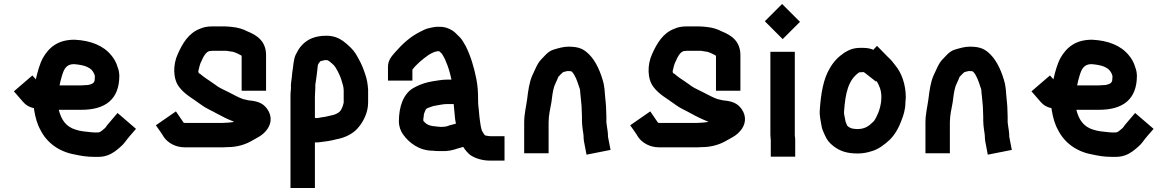

<svg xmlns="http://www.w3.org/2000/svg" viewBox="-20 -750 5880 967"><path d="M424 -322C414.6 -322 400.1 -320 390 -320H280C283.3 -336.4 286 -349.2 292 -368C301.2 -399.3 312.7 -427 352 -427C403.3 -422.7 444.8 -412.8 457 -370C457 -368.7 457.3 -367.3 458 -366C458 -359.3 457.7 -354 457 -350C457 -330 440.4 -326.1 424 -322ZM581 -369C580.3 -385 577.7 -398.7 573 -410C566.7 -433.2 554.7 -455.4 540 -472C500.8 -520.2 437.3 -546.1 355 -550C272.5 -550 226.8 -511.9 196 -458C180.3 -428.8 169.2 -388.9 161 -353V-350L143 -370L50 -290L96 -237C110.1 -220.2 127.5 -210.2 151 -205C151 -201.7 151.3 -198.3 152 -195C158.8 -156.4 167.3 -124.6 184 -95C215.5 -32 276.1 13.9 356 28C386.7 34.6 416.3 40 452 40H476C510.7 40 536.9 27.8 558 13C573.7 1.3 599.1 -19.1 610 -35C626.8 -58.5 646.4 -79.2 665 -101L572 -181L532 -134C524.2 -124.9 517.4 -117.1 510 -106C505.4 -101.4 490.3 -89.7 488 -88C483.3 -84.9 479.8 -83 472 -83H453C448.3 -83 443.7 -83.3 439 -84C411.2 -86.8 385.5 -88.8 361 -97C312.6 -111.5 288.6 -146.7 276 -197H390C509.7 -197 581 -248.8 581 -369Z M1207 -250C1181.9 -258.4 1154.7 -274.1 1133 -285C1115.6 -294.5 1093.1 -303.3 1077 -314L1063 -324C1054.6 -330.5 1021.4 -352.3 1012 -359C1004.1 -365.8 994.8 -371.2 987 -379H985C982 -380.5 980.2 -383.4 979 -387V-393C983.7 -411.7 986.8 -428.6 995 -443C1001.6 -458.4 1017.1 -493 1039 -493C1043 -493.7 1046.3 -494 1049 -494H1122C1129.2 -492.8 1140.2 -491.4 1147 -490C1154.5 -490 1167 -484.5 1175 -481L1191 -473L1197 -469V-293H1320V-472C1320 -541.4 1276.3 -571.9 1226 -592C1205 -603.2 1179 -611.3 1152 -614L1132 -616C1125.3 -616.7 1118.7 -617 1112 -617H1049C1025.1 -617 1005.1 -613.5 987 -605C929.8 -583.6 899.1 -531.3 875 -477C850.8 -424.6 850.2 -352 883 -311C910.6 -274.1 952.6 -252.8 991 -224C1015.4 -205 1046.1 -193 1074 -177C1098.7 -163.3 1128.8 -148.3 1159 -137C1156.3 -136.3 1154 -135.7 1152 -135L1136 -133C1130.7 -132.3 1125.7 -132 1121 -132C1115 -131.3 1109 -131 1103 -131H910C908.7 -131 907.3 -131.3 906 -132H905L866 -189L765 -119C778.2 -99.2 793 -81 805 -60C824.5 -31.5 863 -8 910 -8H1103C1110.3 -8 1118 -8.3 1126 -9C1175 -9 1217.9 -22.7 1250 -42L1268 -52C1287.1 -62.6 1301.9 -70.9 1317 -88C1346.7 -120.2 1353.1 -162.5 1326 -201C1305.3 -229.8 1279.5 -239.8 1238 -244C1228.1 -244 1213.9 -250 1207 -250Z M1568 -319C1568 -328.4 1571.2 -339.2 1572 -350L1575 -371C1576.8 -389.3 1578.7 -404.7 1581 -423C1584.7 -430.3 1587.6 -435.6 1593 -441C1595.6 -442.3 1599 -444 1603 -444C1607 -445.3 1611 -446.3 1615 -447H1629C1629.7 -446.3 1630.3 -446 1631 -446C1641.1 -441 1650.8 -430.6 1659 -424C1674.7 -408.3 1689.8 -374.2 1697 -355L1703 -335C1706.3 -327.2 1708.5 -315.7 1710 -308C1710 -304 1710.3 -299 1711 -293V-234C1711 -232.7 1710.7 -231 1710 -229C1706.7 -214 1700.3 -199.7 1693 -190C1681.6 -178.6 1665.4 -171.4 1645 -168L1619 -162C1611.7 -160.7 1605 -159.7 1599 -159C1589.1 -157.5 1576.4 -153.2 1568 -156H1566V-265C1566 -281.8 1569.1 -305.2 1568 -319ZM1566 -33C1574 -32.3 1582.7 -32.7 1592 -34C1620.7 -37.2 1646.6 -41.2 1672 -48C1721 -56.6 1763.1 -78.8 1788 -112C1811.2 -140.4 1834 -184.1 1834 -234V-299C1831.8 -327.6 1828.4 -350.5 1820 -374C1808.8 -407.6 1803.7 -421.3 1786 -454C1766.4 -491.9 1754.2 -503.6 1727 -528L1707 -544C1685.3 -559 1659.6 -570 1624 -570C1567.6 -570 1529.5 -553.3 1501 -523C1484.2 -505.2 1479.7 -493.3 1469 -474C1457.4 -447.6 1457.7 -416.6 1452 -385L1450 -363C1448.4 -348.7 1445 -330.5 1445 -315C1445.7 -311.7 1445.7 -306.7 1445 -300C1443.7 -288.7 1443 -277 1443 -265V197H1566Z M2057 -344V-399C2078.8 -428.1 2108.4 -451.8 2138 -473L2152 -481C2157.3 -483.7 2162.3 -486 2167 -488C2170.1 -489.6 2181.6 -491.2 2184 -492H2192C2197.5 -486.5 2202.8 -483.4 2207 -477C2213 -466.1 2220.5 -455.4 2225 -442C2237.6 -414.2 2246 -384.8 2253 -352C2253 -350.7 2253.3 -349.7 2254 -349H2231C2205 -349 2185.2 -344.2 2161 -341L2136 -336C2108.6 -329.7 2081.1 -317.9 2059 -305C2012 -275.9 1989 -213.8 1989 -139C1989 -113 1997.9 -89.5 2010 -73C2038.5 -32.3 2090.6 9 2159 9C2167.7 10.3 2180 11 2196 11C2237.4 12.6 2258.4 6.9 2288 -3L2313 -10C2322.8 5.7 2336.2 21.1 2349 31C2373.1 47.6 2409.4 59 2449 59H2521V-64H2449C2442.5 -64 2430 -66.8 2423 -68C2417.3 -73.7 2411.4 -85.4 2407 -92C2401.2 -109.5 2398.4 -131.9 2396 -151L2394 -168C2393.3 -172 2392.7 -180 2392 -192C2389.6 -217.5 2388 -220.1 2388 -244C2388 -285.9 2386 -317.8 2379 -353C2367 -413.1 2350.3 -468.4 2326 -517L2312 -541C2305.3 -552.3 2297 -562.3 2287 -571L2274 -584C2256.5 -600.4 2227.7 -615 2197 -615H2178C2170 -614.3 2160 -612.7 2148 -610C2124.3 -605.5 2113.8 -598.9 2096 -590C2046.3 -565.1 2006.4 -528.6 1971.5 -488.5C1952.1 -466.3 1934 -447 1934 -413V-344ZM2265 -226C2267 -207.8 2270.2 -169.4 2272 -151L2275 -134C2275 -132 2275.3 -129.7 2276 -127L2245 -119C2238.4 -116.2 2226.7 -112 2218 -112C2214.7 -111.3 2208.3 -111 2199 -111C2187.7 -111.7 2180.3 -112.3 2177 -113C2174.3 -113 2168.7 -113.7 2160 -115L2150 -117C2132.9 -120.4 2121.2 -129.8 2112 -142V-151C2112.7 -154.3 2113.3 -158.3 2114 -163C2114 -174.7 2116.3 -180.3 2121 -191L2126 -201C2132.2 -205.7 2143.8 -209.9 2151 -212L2163 -216C2182.8 -218.8 2208.9 -226 2231 -226Z M2837 -392H2843C2845.4 -392 2858.8 -392.4 2861 -388C2876.5 -372.5 2888.5 -338.7 2895 -317C2899.5 -305.7 2902 -299.7 2902 -287C2904.4 -253.6 2910 -224 2910 -189C2910.7 -180.3 2911 -172 2911 -164V-142C2911 -124.6 2913.2 -111.8 2915 -96L2918 -76C2918.7 -72 2919 -68.7 2919 -66C2919 -56.7 2919.7 -47.7 2921 -39L2934 29L3055 5L3042 -62V-66C3042 -74 3041.3 -82.7 3040 -92L3037 -112C3036.3 -120 3035.3 -127.3 3034 -134V-164C3034 -172 3033.7 -181 3033 -191C3033 -220.1 3029.1 -243.8 3027 -271L3025 -297C3023.7 -309 3022 -320 3020 -330C3006.7 -383.1 2982.3 -440.7 2948 -475C2919.7 -503.3 2896.4 -515 2843 -515C2816.8 -515 2792.3 -507.1 2771 -501C2754.2 -496.8 2740.1 -486.1 2730 -476C2721.7 -467.7 2711.2 -456.9 2707 -452C2684.9 -429.9 2674.6 -397.3 2660 -368C2646 -335.3 2639.9 -292.6 2635 -251C2630.1 -213.9 2620 -175.8 2620 -133V22H2743V-133C2743 -169.9 2751 -200.2 2757 -234C2760.7 -261.6 2763.5 -291.4 2772 -317L2780 -335C2782 -340.3 2784.7 -346.3 2788 -353C2790.5 -358.9 2791.7 -364.9 2796 -367C2799.3 -371 2805 -376.7 2813 -384C2813 -387.2 2834.5 -391.2 2837 -392Z M3596 -250C3570.9 -258.4 3543.7 -274.1 3522 -285C3504.6 -294.5 3482.1 -303.3 3466 -314L3452 -324C3443.6 -330.5 3410.4 -352.3 3401 -359C3393.1 -365.8 3383.8 -371.2 3376 -379H3374C3371 -380.5 3369.2 -383.4 3368 -387V-393C3372.7 -411.7 3375.8 -428.6 3384 -443C3390.6 -458.4 3406.1 -493 3428 -493C3432 -493.7 3435.3 -494 3438 -494H3511C3518.2 -492.8 3529.2 -491.4 3536 -490C3543.5 -490 3556 -484.5 3564 -481L3580 -473L3586 -469V-293H3709V-472C3709 -541.4 3665.3 -571.9 3615 -592C3594 -603.2 3568 -611.3 3541 -614L3521 -616C3514.3 -616.7 3507.7 -617 3501 -617H3438C3414.1 -617 3394.1 -613.5 3376 -605C3318.8 -583.6 3288.1 -531.3 3264 -477C3239.8 -424.6 3239.2 -352 3272 -311C3299.6 -274.1 3341.6 -252.8 3380 -224C3404.4 -205 3435.1 -193 3463 -177C3487.7 -163.3 3517.8 -148.3 3548 -137C3545.3 -136.3 3543 -135.7 3541 -135L3525 -133C3519.7 -132.3 3514.7 -132 3510 -132C3504 -131.3 3498 -131 3492 -131H3299C3297.7 -131 3296.3 -131.3 3295 -132H3294L3255 -189L3154 -119C3167.2 -99.2 3182 -81 3194 -60C3213.5 -31.5 3252 -8 3299 -8H3492C3499.3 -8 3507 -8.3 3515 -9C3564 -9 3606.9 -22.7 3639 -42L3657 -52C3676.1 -62.6 3690.9 -70.9 3706 -88C3735.7 -120.2 3742.1 -162.5 3715 -201C3694.3 -229.8 3668.5 -239.8 3627 -244C3617.1 -244 3602.9 -250 3596 -250Z M3862 -44V39H3985V-44C3985 -52 3984.3 -59.7 3983 -67V-489H3860V-71C3860 -62.1 3862 -51.6 3862 -44ZM3832 -643 3922 -553 4009 -640 3919 -730Z M4248 -116C4248 -116.7 4247.7 -117 4247 -117C4244.3 -123.7 4241.7 -130 4239 -136C4235.7 -149.4 4234.4 -163.5 4231 -177V-188C4237.5 -278.9 4251.2 -348.1 4308 -386H4314C4319.3 -386 4324.3 -386.3 4329 -387C4329.7 -386.3 4330.3 -386 4331 -386C4332.3 -385.3 4334 -384.3 4336 -383L4392 -339L4395 -342C4407.6 -320.9 4419 -295.7 4419 -263C4418.3 -255 4418 -247.7 4418 -241C4415.4 -219.9 4411.3 -203.4 4405 -186C4397.9 -169.9 4388.1 -143.8 4375 -134C4356.7 -115.7 4335.5 -100 4299 -100C4292.3 -100 4287.7 -100.3 4285 -101C4270.1 -101 4256.1 -107.9 4248 -116ZM4378 -499C4358.8 -508.6 4339.3 -509 4314 -509C4279.9 -509 4258 -500.2 4233 -485C4200.3 -462.6 4177.6 -438.9 4158 -404C4126.6 -351.6 4114.2 -276.4 4109 -198C4106.1 -166.1 4114.3 -139.8 4118 -114C4121 -97 4127.9 -84.3 4134 -70C4145.2 -44.3 4156.2 -31 4179 -13C4211.4 11.3 4245.4 23 4300 23C4325.8 23 4348.4 18.5 4368 12C4403.5 3.1 4435.7 -22.8 4460 -45C4485.3 -68.6 4507.5 -107.5 4520 -143C4530.3 -168.7 4540 -199.1 4540 -233L4542 -259C4542 -325.4 4520.5 -383.8 4489 -421C4476.1 -438.7 4469 -447.2 4452 -463L4397 -519Z M4858 -392H4864C4866.4 -392 4879.8 -392.4 4882 -388C4897.5 -372.5 4909.5 -338.7 4916 -317C4920.5 -305.7 4923 -299.7 4923 -287C4925.4 -253.6 4931 -224 4931 -189C4931.7 -180.3 4932 -172 4932 -164V-142C4932 -124.6 4934.2 -111.8 4936 -96L4939 -76C4939.7 -72 4940 -68.7 4940 -66C4940 -56.7 4940.7 -47.7 4942 -39L4955 29L5076 5L5063 -62V-66C5063 -74 5062.3 -82.7 5061 -92L5058 -112C5057.3 -120 5056.3 -127.3 5055 -134V-164C5055 -172 5054.7 -181 5054 -191C5054 -220.1 5050.1 -243.8 5048 -271L5046 -297C5044.7 -309 5043 -320 5041 -330C5027.7 -383.1 5003.3 -440.7 4969 -475C4940.7 -503.3 4917.4 -515 4864 -515C4837.8 -515 4813.3 -507.1 4792 -501C4775.2 -496.8 4761.1 -486.1 4751 -476C4742.7 -467.7 4732.2 -456.9 4728 -452C4705.9 -429.9 4695.6 -397.3 4681 -368C4667 -335.3 4660.9 -292.6 4656 -251C4651.1 -213.9 4641 -175.8 4641 -133V22H4764V-133C4764 -169.9 4772 -200.2 4778 -234C4781.7 -261.6 4784.5 -291.4 4793 -317L4801 -335C4803 -340.3 4805.7 -346.3 4809 -353C4811.5 -358.9 4812.7 -364.9 4817 -367C4820.3 -371 4826 -376.7 4834 -384C4834 -387.2 4855.5 -391.2 4858 -392Z M5549 -322C5539.6 -322 5525.1 -320 5515 -320H5405C5408.3 -336.4 5411 -349.2 5417 -368C5426.2 -399.3 5437.7 -427 5477 -427C5528.3 -422.7 5569.8 -412.8 5582 -370C5582 -368.7 5582.3 -367.3 5583 -366C5583 -359.3 5582.7 -354 5582 -350C5582 -330 5565.4 -326.1 5549 -322ZM5706 -369C5705.3 -385 5702.7 -398.7 5698 -410C5691.7 -433.2 5679.7 -455.4 5665 -472C5625.8 -520.2 5562.3 -546.1 5480 -550C5397.5 -550 5351.8 -511.9 5321 -458C5305.3 -428.8 5294.2 -388.9 5286 -353V-350L5268 -370L5175 -290L5221 -237C5235.1 -220.2 5252.5 -210.2 5276 -205C5276 -201.7 5276.3 -198.3 5277 -195C5283.8 -156.4 5292.3 -124.6 5309 -95C5340.5 -32 5401.1 13.9 5481 28C5511.7 34.6 5541.3 40 5577 40H5601C5635.7 40 5661.9 27.8 5683 13C5698.7 1.3 5724.1 -19.1 5735 -35C5751.8 -58.5 5771.4 -79.2 5790 -101L5697 -181L5657 -134C5649.2 -124.9 5642.4 -117.1 5635 -106C5630.4 -101.4 5615.3 -89.7 5613 -88C5608.3 -84.9 5604.8 -83 5597 -83H5578C5573.3 -83 5568.7 -83.3 5564 -84C5536.2 -86.8 5510.5 -88.8 5486 -97C5437.6 -111.5 5413.6 -146.7 5401 -197H5515C5634.7 -197 5706 -248.8 5706 -369Z"/></svg>

Font: Tape
Style: Regular
Weight: 500
Foundry: Cannot Into Space Fonts
Version: Version 0.97